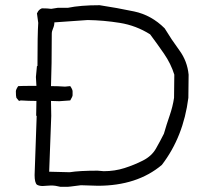

<svg xmlns="http://www.w3.org/2000/svg" viewBox="-20 -722 786 738"><path d="M241 -4H212Q193 -9 176 -9Q167 -9 159 -8Q151 -7 144 -7Q131 -7 122 -12Q113 -20 113 -49L121 -277H119L120 -334Q90 -334 60 -336L53 -334L43 -346Q41 -352 41 -371Q41 -378 50 -391Q59 -392 120 -392L118 -426L122 -468H124Q124 -592 127 -634L122 -671L123 -672Q128 -685 141 -690Q163 -690 177 -688L202 -692H241Q289 -702 363 -702Q429 -692 495.5 -678Q562 -664 613 -613Q639 -570 669.5 -528.5Q700 -487 705 -435L704 -346Q685 -196 602 -88Q507 -8 356 -8L291 -10Q256 -5 251.5 -5Q247 -5 241 -4ZM248 -60Q285 -66 355 -66L379 -64Q421 -64 458.5 -76Q496 -88 529.5 -105Q563 -122 579.5 -151Q596 -180 610 -208Q620 -243 632 -277.5Q644 -312 649 -346L650 -435Q637 -477 610.5 -515.5Q584 -554 557 -590Q503 -624 441 -634Q379 -644 317 -645L189 -636Q189 -624 184 -613Q179 -602 179 -592Q179 -468 176 -391Q203 -391 230 -389L250 -391Q259 -378 259 -371V-356Q259 -351 250 -336L208 -333L176 -334L177 -277L169 -62Z"/></svg>

Font: Yozai
Style: Regular
Weight: 400
Designer: LXGW / Y.OzVox
Foundry: LXGW / Y.OzVox
Version: Version 0.861;October 22, 2024